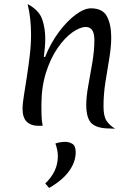

<svg xmlns="http://www.w3.org/2000/svg" viewBox="-20 -618 657 946"><path d="M202 -337Q229 -405 269.5 -459.5Q310 -514 352.5 -545.5Q395 -577 428 -577Q486 -577 507 -537Q528 -497 528 -434Q528 -387 518.5 -330.5Q509 -274 499.5 -214Q490 -154 490 -94Q490 -46 504.5 -23.5Q519 -1 547 16Q538 16 530.5 15.5Q523 15 520 15Q459 15 432 -9.5Q405 -34 405 -102Q405 -142 415 -196.5Q425 -251 435 -310Q445 -369 445 -421Q445 -485 403 -485Q374 -485 336.5 -458.5Q299 -432 264 -381.5Q229 -331 206.5 -260Q184 -189 184 -100Q184 -78 184.5 -52.5Q185 -27 190 2Q184 1 179.5 1.5Q175 2 171 2Q133 2 112 -18Q91 -38 91 -84Q91 -105 97.5 -145.5Q104 -186 112 -237.5Q120 -289 126.5 -343.5Q133 -398 133 -447Q133 -486 129 -524Q125 -562 116 -598Q172 -568 187.5 -524Q203 -480 203 -427Q203 -407 201 -384Q199 -361 196 -338ZM253 89Q276 81 302 81Q321 81 337 91Q353 101 353 132Q353 180 320 225.5Q287 271 222 308L203 286Q265 227 265 152Q265 122 253 89Z"/></svg>

Font: Merienda Light
Style: Regular
Weight: 300
Designer: Eduardo Rodriguez Tunni
Foundry: Eduardo Rodriguez Tunni
Version: Version 2.001; ttfautohint (v1.8.4.7-5d5b)